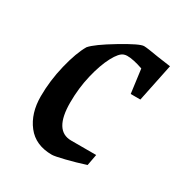

<svg xmlns="http://www.w3.org/2000/svg" viewBox="-120 -543 599 638"><g transform="rotate(30 180.0 -224.0)"><path d="M133 -172Q133 -64 199 -64H295L287 -21Q250 -9 213.5 0Q177 9 167 9Q104 9 71 -33.5Q38 -76 38 -141Q38 -201 53 -262.5Q68 -324 88 -358Q106 -379 171 -418Q236 -457 252 -457Q264 -457 310 -449L360 -442L330 -297H293L281 -388Q244 -401 220 -401Q214 -401 208 -399Q192 -394 174.5 -361Q157 -328 145 -277.5Q133 -227 133 -172Z"/></g></svg>

Font: Grenze
Style: Italic
Weight: 400
Italic angle: -10°
Designer: Renata Polastri
Foundry: Omnibus-Type
Version: Version 1.002; ttfautohint (v1.8)